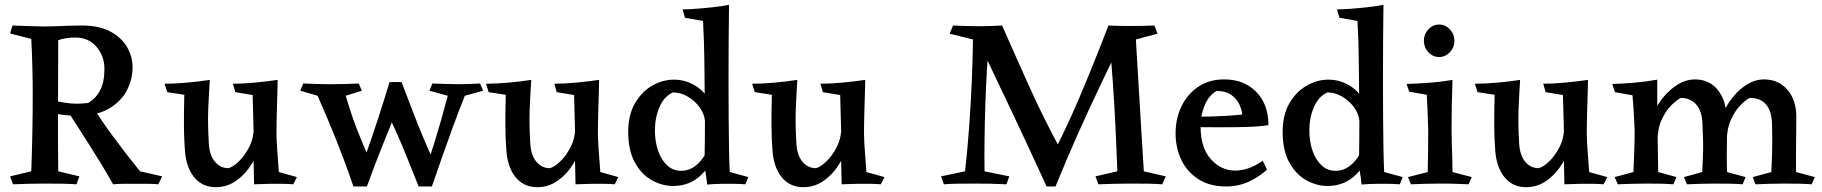

<svg xmlns="http://www.w3.org/2000/svg" viewBox="-20 -766 7574 798"><path d="M320 -660Q392 -660 438.5 -635Q485 -610 508 -570.5Q531 -531 531 -486Q531 -436 507 -390Q483 -344 432.5 -314.5Q382 -285 304 -285Q275 -285 251.5 -287.5Q228 -290 195 -296V-351Q224 -343 249.5 -339Q275 -335 300 -335Q320 -335 346 -338Q377 -355 395.5 -389.5Q414 -424 414 -479Q414 -533 381 -571.5Q348 -610 293 -610Q253 -610 222 -599Q222 -509 221.5 -438.5Q221 -368 221 -297Q221 -236 221 -180Q221 -124 222 -54L310 -33L298 0Q270 -2 238.5 -2.5Q207 -3 163 -3Q124 -3 92.5 -2Q61 -1 34 0L22 -33L110 -54Q113 -135 114.5 -216Q116 -297 116 -372Q116 -428 114.5 -489Q113 -550 110 -604L22 -627L32 -660Q63 -659 101.5 -657.5Q140 -656 164 -656Q195 -656 217.5 -657Q240 -658 263 -659Q286 -660 320 -660ZM371 -316Q382 -296 403 -265Q424 -234 451 -197.5Q478 -161 507 -123.5Q536 -86 562 -54L654 -33L638 0Q620 -2 594 -2Q568 -2 541 -2Q517 -2 493.5 -2Q470 -2 450 0Q429 -38 402.5 -81.5Q376 -125 349 -167.5Q322 -210 300 -244Q278 -278 267 -295Q279 -308 302 -312Q325 -316 346 -316Q367 -316 371 -316Z M877 12Q819 12 785 -32Q751 -76 748 -151Q745 -186 744.5 -240.5Q744 -295 746 -372L675 -383L664 -418Q707 -418 757 -422.5Q807 -427 852 -434Q848 -373 845.5 -313Q843 -253 848 -169Q851 -120 873.5 -93.5Q896 -67 929 -67Q947 -71 972 -94.5Q997 -118 1016 -155.5Q1035 -193 1035 -239L1061 -182Q1055 -133 1029 -89Q1003 -45 964 -16.5Q925 12 877 12ZM1036 0Q1036 -29 1035 -49.5Q1034 -70 1034 -91Q1034 -112 1036 -145L1030 -371L958 -383L948 -418Q991 -418 1042.5 -423Q1094 -428 1134 -434Q1134 -415 1133 -384.5Q1132 -354 1131 -320Q1130 -286 1129.5 -255.5Q1129 -225 1129 -207Q1130 -173 1132.5 -139Q1135 -105 1139 -51L1214 -30L1199 0Q1173 -2 1154.5 -2Q1136 -2 1101 -2Q1086 -2 1068 -1Q1050 0 1036 0Z M1471 -419 1484 -389 1417 -368Q1433 -314 1446.5 -275Q1460 -236 1476.5 -196.5Q1493 -157 1516 -102Q1517 -92 1510 -73.5Q1503 -55 1492 -36Q1481 -17 1469.5 -4Q1458 9 1449 9Q1429 -49 1411.5 -96Q1394 -143 1377 -185.5Q1360 -228 1341.5 -272Q1323 -316 1300 -368L1228 -389L1240 -419Q1267 -418 1294.5 -417Q1322 -416 1353 -416Q1415 -416 1471 -419ZM1599 -425H1649L1646 -348Q1608 -257 1572 -167Q1536 -77 1505 9H1449Q1475 -52 1501.5 -126.5Q1528 -201 1553 -278Q1578 -355 1599 -425ZM1649 -425Q1675 -356 1696.5 -300.5Q1718 -245 1739 -194.5Q1760 -144 1786 -89Q1787 -78 1780 -62Q1773 -46 1762 -29.5Q1751 -13 1739.5 -2Q1728 9 1720 9Q1694 -56 1672.5 -109.5Q1651 -163 1629.5 -211.5Q1608 -260 1584 -311ZM1975 -419 1988 -389 1912 -368Q1885 -300 1862.5 -239Q1840 -178 1819 -117.5Q1798 -57 1775 9H1720Q1755 -75 1785 -171.5Q1815 -268 1841 -368L1765 -389L1777 -419Q1808 -418 1833 -417Q1858 -416 1885 -416Q1913 -416 1932 -417Q1951 -418 1975 -419Z M2213 12Q2155 12 2121 -32Q2087 -76 2084 -151Q2081 -186 2080.5 -240.5Q2080 -295 2082 -372L2011 -383L2000 -418Q2043 -418 2093 -422.5Q2143 -427 2188 -434Q2184 -373 2181.5 -313Q2179 -253 2184 -169Q2187 -120 2209.5 -93.5Q2232 -67 2265 -67Q2283 -71 2308 -94.5Q2333 -118 2352 -155.5Q2371 -193 2371 -239L2397 -182Q2391 -133 2365 -89Q2339 -45 2300 -16.5Q2261 12 2213 12ZM2372 0Q2372 -29 2371 -49.5Q2370 -70 2370 -91Q2370 -112 2372 -145L2366 -371L2294 -383L2284 -418Q2327 -418 2378.5 -423Q2430 -428 2470 -434Q2470 -415 2469 -384.5Q2468 -354 2467 -320Q2466 -286 2465.5 -255.5Q2465 -225 2465 -207Q2466 -173 2468.5 -139Q2471 -105 2475 -51L2550 -30L2535 0Q2509 -2 2490.5 -2Q2472 -2 2437 -2Q2422 -2 2404 -1Q2386 0 2372 0Z M3010 -746Q3009 -674 3008.5 -597.5Q3008 -521 3008 -431Q3008 -352 3008.5 -278.5Q3009 -205 3010 -146.5Q3011 -88 3013 -51L3090 -30L3078 0Q3051 -2 3029 -2Q3007 -2 2981 -2Q2963 -2 2948 -1Q2933 0 2919 1Q2917 -22 2913.5 -42Q2910 -62 2908 -83Q2909 -132 2909.5 -180Q2910 -228 2910 -276Q2910 -297 2909.5 -319.5Q2909 -342 2909 -366Q2908 -434 2907.5 -510.5Q2907 -587 2902 -679L2827 -692L2817 -727Q2839 -727 2873 -729.5Q2907 -732 2943.5 -736Q2980 -740 3010 -746ZM2781 -435Q2833 -435 2877.5 -405Q2922 -375 2941 -316L2910 -264Q2907 -294 2887 -321Q2867 -348 2837.5 -365Q2808 -382 2777 -382Q2740 -365 2721 -321Q2702 -277 2702 -224Q2702 -178 2715 -140Q2728 -102 2752.5 -79Q2777 -56 2811 -56Q2859 -56 2895 -101Q2931 -146 2947 -221L2971 -175Q2948 -94 2899 -43.5Q2850 7 2778 7Q2732 7 2689 -17Q2646 -41 2618.5 -91Q2591 -141 2591 -218Q2591 -289 2619.5 -337.5Q2648 -386 2691.5 -410.5Q2735 -435 2781 -435Z M3319 12Q3261 12 3227 -32Q3193 -76 3190 -151Q3187 -186 3186.5 -240.5Q3186 -295 3188 -372L3117 -383L3106 -418Q3149 -418 3199 -422.5Q3249 -427 3294 -434Q3290 -373 3287.5 -313Q3285 -253 3290 -169Q3293 -120 3315.5 -93.5Q3338 -67 3371 -67Q3389 -71 3414 -94.5Q3439 -118 3458 -155.5Q3477 -193 3477 -239L3503 -182Q3497 -133 3471 -89Q3445 -45 3406 -16.5Q3367 12 3319 12ZM3478 0Q3478 -29 3477 -49.5Q3476 -70 3476 -91Q3476 -112 3478 -145L3472 -371L3400 -383L3390 -418Q3433 -418 3484.5 -423Q3536 -428 3576 -434Q3576 -415 3575 -384.5Q3574 -354 3573 -320Q3572 -286 3571.5 -255.5Q3571 -225 3571 -207Q3572 -173 3574.5 -139Q3577 -105 3581 -51L3656 -30L3641 0Q3615 -2 3596.5 -2Q3578 -2 3543 -2Q3528 -2 3510 -1Q3492 0 3478 0Z M4587 -660 4645 -601Q4592 -493 4546 -396Q4500 -299 4456.5 -201.5Q4413 -104 4367 9L4330 2L4345 -104Q4408 -224 4465 -357.5Q4522 -491 4587 -660ZM4091 -602Q4086 -546 4082 -478Q4078 -410 4075.5 -336.5Q4073 -263 4072 -190.5Q4071 -118 4072 -54L4175 -33L4163 0Q4125 -2 4096 -2.5Q4067 -3 4028 -3Q3989 -3 3959 -2.5Q3929 -2 3903 0L3891 -33L3991 -54Q4001 -141 4008 -238Q4015 -335 4019 -429Q4023 -523 4024 -602L3927 -626L3941 -660Q3968 -659 3992 -658Q4016 -657 4052 -657Q4080 -657 4100.5 -658Q4121 -659 4145 -660Q4203 -528 4261.5 -398.5Q4320 -269 4390 -141L4367 9H4330Q4286 -87 4251.5 -161Q4217 -235 4187 -298.5Q4157 -362 4126 -426.5Q4095 -491 4059 -568ZM4778 -660 4791 -626 4701 -602Q4706 -517 4710 -451Q4714 -385 4717.5 -325Q4721 -265 4725 -200.5Q4729 -136 4734 -54L4825 -33L4811 0Q4785 -2 4754.5 -2.5Q4724 -3 4680 -3Q4639 -3 4607 -2Q4575 -1 4545 0L4533 -33L4624 -54Q4620 -162 4615.5 -251.5Q4611 -341 4605 -427Q4599 -513 4590 -608L4587 -660Q4609 -659 4632 -658.5Q4655 -658 4679 -658Q4703 -658 4728.5 -658.5Q4754 -659 4778 -660Z M5068 -436Q5151 -436 5201.5 -384Q5252 -332 5252 -246Q5231 -242 5197 -240Q5163 -238 5123 -237.5Q5083 -237 5045 -237Q5002 -237 4971 -237.5Q4940 -238 4938 -238V-282Q4945 -281 4968 -281Q4991 -281 5022.5 -282Q5054 -283 5086 -285Q5118 -287 5143 -290Q5142 -307 5132 -330Q5122 -353 5099 -370.5Q5076 -388 5036 -388Q5003 -368 4986.5 -327.5Q4970 -287 4970 -239Q4970 -152 5012.5 -104.5Q5055 -57 5114 -57Q5141 -57 5170 -67Q5199 -77 5228 -98L5246 -61Q5212 -30 5169.5 -10.5Q5127 9 5075 9Q5009 9 4962 -20.5Q4915 -50 4890.5 -100.5Q4866 -151 4866 -212Q4866 -274 4891 -325Q4916 -376 4961 -406Q5006 -436 5068 -436Z M5730 -746Q5729 -674 5728.5 -597.5Q5728 -521 5728 -431Q5728 -352 5728.5 -278.5Q5729 -205 5730 -146.5Q5731 -88 5733 -51L5810 -30L5798 0Q5771 -2 5749 -2Q5727 -2 5701 -2Q5683 -2 5668 -1Q5653 0 5639 1Q5637 -22 5633.5 -42Q5630 -62 5628 -83Q5629 -132 5629.5 -180Q5630 -228 5630 -276Q5630 -297 5629.5 -319.5Q5629 -342 5629 -366Q5628 -434 5627.5 -510.5Q5627 -587 5622 -679L5547 -692L5537 -727Q5559 -727 5593 -729.5Q5627 -732 5663.5 -736Q5700 -740 5730 -746ZM5501 -435Q5553 -435 5597.5 -405Q5642 -375 5661 -316L5630 -264Q5627 -294 5607 -321Q5587 -348 5557.5 -365Q5528 -382 5497 -382Q5460 -365 5441 -321Q5422 -277 5422 -224Q5422 -178 5435 -140Q5448 -102 5472.5 -79Q5497 -56 5531 -56Q5579 -56 5615 -101Q5651 -146 5667 -221L5691 -175Q5668 -94 5619 -43.5Q5570 7 5498 7Q5452 7 5409 -17Q5366 -41 5338.5 -91Q5311 -141 5311 -218Q5311 -289 5339.5 -337.5Q5368 -386 5411.5 -410.5Q5455 -435 5501 -435Z M6017 -434Q6015 -377 6014 -326.5Q6013 -276 6013 -228Q6013 -204 6014 -172Q6015 -140 6016 -108Q6017 -76 6017 -51L6097 -30L6084 0Q6057 -1 6032 -2Q6007 -3 5965 -3Q5925 -3 5899.5 -2Q5874 -1 5844 0L5832 -30L5914 -51Q5915 -100 5915.5 -141Q5916 -182 5916 -226Q5915 -249 5914.5 -268Q5914 -287 5913 -311Q5912 -335 5910 -372L5837 -385L5826 -417Q5860 -418 5912.5 -421.5Q5965 -425 6017 -434ZM5962 -529Q5935 -529 5916.5 -549Q5898 -569 5898 -597Q5898 -624 5916.5 -644Q5935 -664 5962 -664Q5987 -664 6006 -644Q6025 -624 6025 -597Q6025 -569 6006 -549Q5987 -529 5962 -529Z M6323 12Q6265 12 6231 -32Q6197 -76 6194 -151Q6191 -186 6190.5 -240.5Q6190 -295 6192 -372L6121 -383L6110 -418Q6153 -418 6203 -422.5Q6253 -427 6298 -434Q6294 -373 6291.5 -313Q6289 -253 6294 -169Q6297 -120 6319.5 -93.5Q6342 -67 6375 -67Q6393 -71 6418 -94.5Q6443 -118 6462 -155.5Q6481 -193 6481 -239L6507 -182Q6501 -133 6475 -89Q6449 -45 6410 -16.5Q6371 12 6323 12ZM6482 0Q6482 -29 6481 -49.5Q6480 -70 6480 -91Q6480 -112 6482 -145L6476 -371L6404 -383L6394 -418Q6437 -418 6488.5 -423Q6540 -428 6580 -434Q6580 -415 6579 -384.5Q6578 -354 6577 -320Q6576 -286 6575.5 -255.5Q6575 -225 6575 -207Q6576 -173 6578.5 -139Q6581 -105 6585 -51L6660 -30L6645 0Q6619 -2 6600.5 -2Q6582 -2 6547 -2Q6532 -2 6514 -1Q6496 0 6482 0Z M7024 -436Q7084 -436 7119 -393Q7154 -350 7156 -279Q7159 -227 7157.5 -170Q7156 -113 7158 -51L7235 -30L7223 0Q7197 -2 7169.5 -2.5Q7142 -3 7105 -3Q7074 -3 7047 -2Q7020 -1 6991 0L6979 -30L7055 -51Q7057 -92 7058 -121.5Q7059 -151 7058.5 -180Q7058 -209 7056 -248Q7055 -303 7030.5 -331Q7006 -359 6966 -359Q6951 -352 6927.5 -329.5Q6904 -307 6886.5 -269Q6869 -231 6869 -178L6833 -221Q6836 -258 6852.5 -295.5Q6869 -333 6896 -365Q6923 -397 6956 -416.5Q6989 -436 7024 -436ZM6868 -435Q6868 -402 6868 -382Q6868 -362 6868 -342Q6868 -322 6868 -288L6872 -51L6948 -30L6935 0Q6907 -2 6881 -2.5Q6855 -3 6820 -3Q6788 -3 6761 -2Q6734 -1 6704 0L6691 -30L6769 -51Q6771 -103 6772.5 -141Q6774 -179 6774 -221Q6773 -246 6772 -267Q6771 -288 6769.5 -312Q6768 -336 6765 -370L6692 -383L6681 -417Q6721 -418 6769 -422Q6817 -426 6868 -435ZM7311 -436Q7372 -436 7409 -393Q7446 -350 7446 -279Q7446 -227 7445 -170Q7444 -113 7445 -51L7523 -30L7510 0Q7484 -2 7456 -2.5Q7428 -3 7392 -3Q7360 -3 7332.5 -2Q7305 -1 7276 0L7265 -30L7342 -51Q7344 -92 7345 -121.5Q7346 -151 7346 -180Q7346 -209 7345 -248Q7343 -359 7252 -359Q7237 -352 7214.5 -329.5Q7192 -307 7174.5 -269Q7157 -231 7157 -178L7122 -221Q7125 -258 7141.5 -295.5Q7158 -333 7184.5 -365Q7211 -397 7243.5 -416.5Q7276 -436 7311 -436Z"/></svg>

Font: Ruwudu Medium
Style: Regular
Weight: 500
Designer: Becca Hirsbrunner Spalinger
Foundry: SIL International
Version: Version 3.000